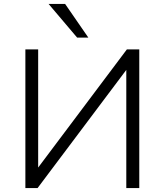

<svg xmlns="http://www.w3.org/2000/svg" viewBox="-20 -956 837 976"><path d="M109 0V-705H174V-99H170L625 -705H688V0H622V-606H626L171 0ZM372 -765 227 -936H311L429 -765Z"/></svg>

Font: Nunito Sans 8pt Light
Style: Regular
Weight: 300
Version: Version 3.101;gftools[0.9.27]